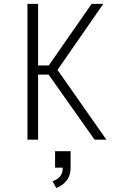

<svg xmlns="http://www.w3.org/2000/svg" viewBox="-20 -720 690 990"><path d="M121.5 0V-700H176.5V-382.5H231.5L452.5 -700H512.5L276.5 -359.5L528.5 0H467.5L230.5 -335.5H176.5V0ZM264 144.5V59.5H344V144.5Q344 177.5 331 199.2Q318 221 300.5 233Q283 245 270.5 249.5L250.5 214.5Q259.5 212 272 204.8Q284.5 197.5 294 183.2Q303.5 169 303.5 144.5Z"/></svg>

Font: Trispace ExtraLight
Style: Regular
Weight: 200
Designer: Tyler Finck
Foundry: Etcetera Type Company
Version: Version 1.210; ttfautohint (v1.8.3)